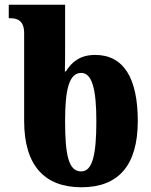

<svg xmlns="http://www.w3.org/2000/svg" viewBox="-20 -780 638 811"><path d="M382 -548C318 -548 283 -518 258 -478H254C255 -508 255 -551 255 -590V-760H17V-703H24C54 -703 82 -692 82 -640V-269C82 -80 169 11 324 11C479 11 562 -80 562 -269C562 -452 501 -548 382 -548ZM323 -56C269 -56 255 -126 255 -269C255 -393 269 -472 323 -472C370 -472 387 -400 387 -268C387 -124 370 -56 323 -56Z"/></svg>

Font: Noto Serif Georgian Condensed Black
Style: Regular
Weight: 900
Width: 3
Designer: Monotype Design Team, Akaki Razmadze
Foundry: Google LLC
Version: Version 2.003